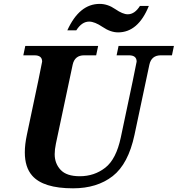

<svg xmlns="http://www.w3.org/2000/svg" viewBox="-20 -972 927 1001"><path d="M360.8 9.8Q205.1 9.8 147.5 -56.6Q109.4 -100.1 109.4 -177.7Q109.4 -218.8 120.1 -269Q199.7 -644 199.7 -650.9Q199.7 -683.6 159.7 -683.6H101.6L111.8 -732.4H491.7L481.4 -683.6H418.5Q369.6 -683.6 358.9 -634.8L271.5 -223.1Q265.1 -192.9 265.1 -168Q265.1 -119.6 296.1 -86.4Q327.1 -53.2 396 -53.2Q471.7 -53.2 528.8 -97.7Q585.9 -142.1 609.9 -255.9Q692.4 -644 692.4 -650.9Q692.4 -683.6 652.3 -683.6H587.9L598.1 -732.4H886.7L876.5 -683.6H818.4Q769.5 -683.6 758.8 -634.8L681.2 -269Q648.9 -117.2 567.4 -53.7Q485.8 9.8 360.8 9.8ZM595.7 -803.2Q556.6 -803.2 515.1 -831.3Q473.6 -859.4 444.8 -859.4Q406.7 -859.4 377.9 -814H331.1Q393.6 -951.7 499.5 -951.7Q541.5 -951.7 580.8 -924.6Q620.1 -897.5 646 -897.5Q682.1 -897.5 709.5 -940.9H755.9Q700.2 -803.2 595.7 -803.2Z"/></svg>

Font: Munson
Style: Bold Italic
Weight: 700
Italic angle: -12°
Designer: Paul James MIller
Foundry: High-Logic / Made with FontCreator
Version: Version 2.10;May 5, 2019;FontCreator 11.5.0.2430 64-bit